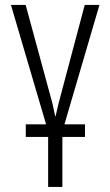

<svg xmlns="http://www.w3.org/2000/svg" viewBox="-20 -548 440 771"><path d="M321.3 2H230.5V202.6H173.3V2H83.5V-48.8H165L23.9 -528.3H83L190.4 -133.3L201.7 -81.1H203.1L215.3 -133.3L320.3 -528.3H379.4L238.8 -48.8H321.3Z"/></svg>

Font: RobotoCondensed-Light
Style: Light
Weight: 300
Designer: Google
Version: Version 1.200311; 2013